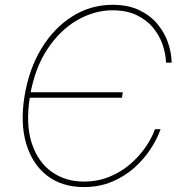

<svg xmlns="http://www.w3.org/2000/svg" viewBox="-20 -757 749 787"><path d="M323.7 9.8Q233.9 9.8 173.1 -37.1Q112.3 -84 87.4 -168Q62.5 -252 80.6 -363.3Q99.1 -475.1 150.4 -559.1Q201.7 -643.1 276.9 -690.2Q352.1 -737.3 441.4 -737.3Q505.4 -737.3 551 -715.3Q596.7 -693.4 626 -657.7Q655.3 -622.1 669.2 -580.6Q683.1 -539.1 683.6 -500H660.6Q659.2 -537.6 646 -575.4Q632.8 -613.3 606.2 -644.8Q579.6 -676.3 538.8 -695.6Q498 -714.8 441.4 -714.8Q366.7 -714.8 296.1 -674.1Q225.6 -633.3 173.8 -554.9Q122.1 -476.6 103 -363.3Q84.5 -249 109.9 -170.9Q135.3 -92.8 191.9 -52.7Q248.5 -12.7 323.2 -12.7Q379.9 -12.7 427.5 -32Q475.1 -51.3 512.2 -83Q549.3 -114.7 575.7 -152.6Q602.1 -190.4 615.2 -227.5H638.2Q625 -189 598.1 -147.5Q571.3 -106 531.7 -70.3Q492.2 -34.7 439.9 -12.5Q387.7 9.8 323.7 9.8ZM92.3 -356.4 95.7 -378.9H483.4L480 -356.4Z"/></svg>

Font: Inter 18pt Thin
Style: Italic
Weight: 250
Italic angle: -9.3988°
Version: Version 4.001;git-66647c0bb